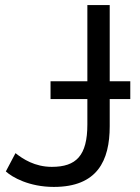

<svg xmlns="http://www.w3.org/2000/svg" viewBox="-20 -717 550 756"><path d="M412 -697H324V-397H179V-327H324V-227C324 -104 280 -60 184 -60C117 -60 70 -91 41 -114L3 -42C28 -19 95 19 192 19C363 19 412 -84 412 -220V-327H493V-397H412Z"/></svg>

Font: Repo
Style: Regular
Weight: 400
Designer: Stefan Peev
Foundry: Context Ltd
Version: Version 0.000